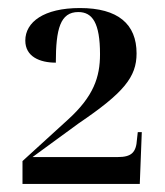

<svg xmlns="http://www.w3.org/2000/svg" viewBox="-20 -845 411 478"><path d="M36 -387H328L333 -516H323L321 -498C319 -465 307 -454 273 -454H61L176 -538C288 -614 320 -653 320 -712C320 -785 274 -825 179 -825C89 -825 43 -790 43 -744C43 -704 79 -689 119 -689C119 -773 130 -815 175 -815C210 -815 229 -788 229 -710C229 -653 213 -605 149 -547L36 -444Z"/></svg>

Font: Noto Serif Display SemiCondensed SemiBold
Style: Regular
Weight: 600
Width: 4
Designer: Monotype Design Team
Foundry: Monotype Imaging Inc.
Version: Version 2.009